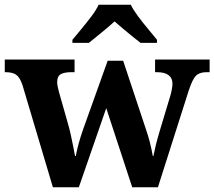

<svg xmlns="http://www.w3.org/2000/svg" viewBox="-23 -786 900 806"><path d="M71 -430Q60 -462 44.5 -472.5Q29 -483 0 -483H-3V-536H290V-483H277Q247 -483 232 -474.5Q217 -466 217 -441Q217 -433 219.5 -421Q222 -409 225 -398L262 -268Q269 -244 274.5 -218.5Q280 -193 284.5 -170.5Q289 -148 292 -131H295Q300 -156 307 -182.5Q314 -209 327 -246L429 -531H494L592.1 -235.9Q600 -212 605 -193Q610 -174 613 -159Q616 -144 618.5 -131H621Q626 -156 631.5 -178.5Q637 -201 648 -238L692 -384Q696 -397 698.5 -411.5Q701 -426 701 -434Q701 -483 635 -483H628V-536H857V-483H844Q815 -483 800 -468.5Q785 -454 769 -405L640 0H532L423 -332L308 0H199ZM281 -619Q297 -638 318.5 -664Q340 -690 360.5 -717Q381 -744 391 -766H526Q537 -744 557 -717Q577 -690 599 -664Q621 -638 636 -619V-606H567Q553 -617 533 -633Q513 -649 493 -666Q473 -683 458 -696Q436 -676 403.5 -649.5Q371 -623 350 -606H281Z"/></svg>

Font: Noto Naskh Arabic UI
Style: Regular
Weight: 400
Designer: Monotype Design Team, David Williams, Mohamad Dakak and Nizar Qandah
Foundry: Monotype Imaging Inc.
Version: Version 2.014